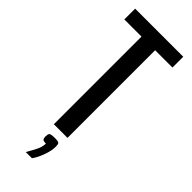

<svg xmlns="http://www.w3.org/2000/svg" viewBox="-261 -649 855 855"><g transform="rotate(45 166.5 -222.0)"><path d="M123 -552H15V-620H318V-552H209V0H123ZM122 176Q138 149 148.5 127.5Q159 106 159 86Q142 86 138.5 80.5Q135 75 135 65Q135 51 139.5 45.5Q144 40 169 40Q192 40 196 45Q200 50 200 64Q200 91 187.5 124.5Q175 158 161 176Z"/></g></svg>

Font: Smooch Sans SemiBold
Style: Bold
Weight: 600
Designer: Robert E. Leuschke
Foundry: Robert E. Leuschke
Version: Version 1.010; ttfautohint (v1.8.3)